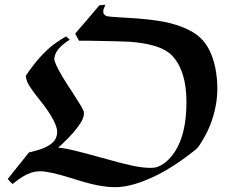

<svg xmlns="http://www.w3.org/2000/svg" viewBox="-20 -746 1016 796"><path d="M403 -725Q406 -725 411 -726H416Q417 -726 416 -724Q416 -723 415.5 -722Q415 -721 414 -719Q408 -707 408 -698Q408 -684 423 -679Q435 -676 510 -672Q602 -667 663 -655Q758 -635 806.5 -593Q855 -551 873 -463Q881 -421 881 -380Q881 -340 874 -306Q859 -223 809 -147Q801 -134 789 -124Q681 -38 589 -1Q515 30 456 30Q426 30 383 22Q339 13 274 -8Q184 -36 147 -36Q126 -36 106 -29Q73 -17 36 14L32 17L22 7L12 -4L56 -59L100 -114L116 -118Q192 -136 210 -170Q217 -184 217 -199Q217 -217 203 -245Q185 -282 142 -335Q108 -377 94 -404Q87 -423 87 -430Q87 -432 96 -445Q148 -520 204 -563Q237 -586 254 -595Q255 -594 259 -590.5Q263 -587 266 -584.5Q269 -582 269 -581Q215 -548 207 -513Q205 -505 205 -502Q205 -494 214 -474Q231 -437 283 -359Q322 -299 327 -285Q328 -283 328 -277Q328 -260 317 -241Q294 -202 239 -150L221 -134L231 -133Q266 -130 394 -94Q488 -68 516 -62Q567 -50 604 -50Q614 -50 626 -52Q669 -64 705 -117Q753 -191 753 -323Q753 -454 692 -517Q663 -545 612 -558Q572 -569 516 -573Q480 -575 357 -577H308L300 -591L292 -606Q292 -608 342 -665L392 -724Z"/></svg>

Font: KaTeX_Fraktur
Style: Bold
Weight: 700
Version: Version 1.1; ttfautohint (v1.3)